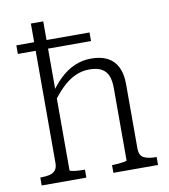

<svg xmlns="http://www.w3.org/2000/svg" viewBox="-84 -830 795 902"><g transform="rotate(-10 313.5 -379.0)"><path d="M597 0H384V-37H387Q400 -37 416 -38.5Q432 -40 443.5 -42Q455 -44 455 -47V-392Q455 -428 445.5 -451Q436 -474 414.5 -486Q393 -498 356 -498Q320 -498 288 -483Q256 -468 226.5 -439.5Q197 -411 168 -370L159 -402Q190 -450 223 -482Q256 -514 293.5 -530.5Q331 -547 373 -547Q420 -547 451 -531Q482 -515 498.5 -482.5Q515 -450 515 -401V-93Q515 -60 535.5 -49Q556 -38 592 -38H597ZM124 -758H183V-48Q183 -45 194.5 -42.5Q206 -40 222 -39Q238 -38 251 -38H255V0H42V-38H46Q70 -38 87.5 -42.5Q105 -47 114.5 -59Q124 -71 124 -93ZM388 -669V-628H39V-669Z"/></g></svg>

Font: Roboto Serif SemiCondensed ExtraLight
Style: Regular
Weight: 250
Width: 4
Designer: Greg Gazdowicz
Foundry: Commercial Type
Version: Version 1.007